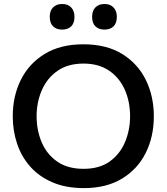

<svg xmlns="http://www.w3.org/2000/svg" viewBox="-20 -954 856 986"><path d="M411.5 12Q318.5 12 249.8 -17.5Q181 -47 135.5 -98.2Q90 -149.5 67.8 -216Q45.5 -282.5 45.5 -357Q45.5 -460.5 87.2 -544.2Q129 -628 209.8 -677.2Q290.5 -726.5 408 -726.5Q527 -726.5 607.5 -676.8Q688 -627 729 -543.2Q770 -459.5 770 -357Q770 -251.5 728 -168Q686 -84.5 605.8 -36.2Q525.5 12 411.5 12ZM648 -357Q648 -433 620.5 -494.2Q593 -555.5 539.8 -591.5Q486.5 -627.5 409 -627.5Q328.5 -627.5 275 -590Q221.5 -552.5 194.8 -490.8Q168 -429 168 -357Q168 -285 194 -223.5Q220 -162 273.5 -124.5Q327 -87 409 -87Q491 -87 543.8 -125Q596.5 -163 622.2 -224.8Q648 -286.5 648 -357ZM516 -802Q487.5 -802 470.2 -818.5Q453 -835 453 -868Q453 -899 470.2 -916.2Q487.5 -933.5 517 -933.5Q546.5 -933.5 563.2 -915.5Q580 -897.5 580 -868Q580 -835 563 -818.5Q546 -802 516 -802ZM298.5 -802Q270 -802 252.8 -818.5Q235.5 -835 235.5 -868Q235.5 -899 252.8 -916.2Q270 -933.5 299.5 -933.5Q329 -933.5 345.8 -915.5Q362.5 -897.5 362.5 -868Q362.5 -835 345.5 -818.5Q328.5 -802 298.5 -802Z"/></svg>

Font: Heraclito Medium
Style: Regular
Weight: 500
Designer: Kostas Bartsokas (font) & Cristiano Sobral (main changes)
Foundry: Kostas Bartsokas (font) & Cristiano Sobral (main changes)
Version: Version 1.00;July 8, 2020;FontCreator 13.0.0.2655 64-bit